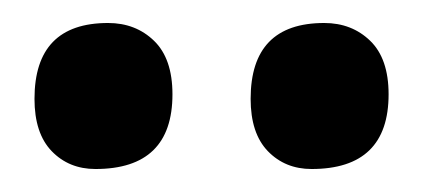

<svg xmlns="http://www.w3.org/2000/svg" viewBox="-20 -770 368 167"><path d="M262 -750Q286 -750 302 -734.5Q318 -719 318 -688Q318 -623 251 -623Q228 -623 213 -638.5Q198 -654 198 -684Q198 -750 262 -750ZM74 -750Q98 -750 114 -734.5Q130 -719 130 -688Q130 -623 63 -623Q40 -623 25 -638.5Q10 -654 10 -684Q10 -750 74 -750Z"/></svg>

Font: Convergence
Style: Regular
Weight: 400
Designer: Nicolas Silva and John Vargas
Foundry: Nicolas Silva and Jonh Vargas
Version: Version 1.002